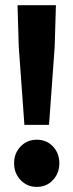

<svg xmlns="http://www.w3.org/2000/svg" viewBox="-20 -721 288 753"><path d="M75.7 -231.3 53.6 -537.1 48.7 -700.6H199.3L194.4 -537.1L172.3 -231.3ZM124 12Q86.3 12 60.8 -14.9Q35.3 -41.8 35.3 -80.4Q35.3 -120.2 60.8 -146.6Q86.3 -173.1 124 -173.1Q162.7 -173.1 187.7 -146.6Q212.7 -120.2 212.7 -80.4Q212.7 -41.8 187.7 -14.9Q162.7 12 124 12Z"/></svg>

Font: Source Sans Variable
Style: Regular
Weight: 200
Designer: Paul D. Hunt
Foundry: Adobe Systems Incorporated
Version: Version 3.006;hotconv 1.0.111;makeotfexe 2.5.65597